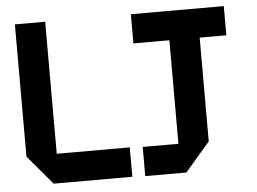

<svg xmlns="http://www.w3.org/2000/svg" viewBox="-51 -779 1132 846"><g transform="rotate(-5 515.0 -356.0)"><path d="M716 -127V-585H557V-714H968V-585H850V-126L740 2H558V-127ZM153 0 44 -129V-714H178V-130H501V0Z"/></g></svg>

Font: Foldit Thin SemiBold
Style: Regular
Weight: 600
Version: Version 1.003